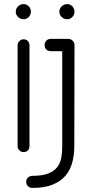

<svg xmlns="http://www.w3.org/2000/svg" viewBox="-20 -743 451 938"><path d="M66 -522Q66 -533 74.5 -542Q83 -551 95 -551Q109 -551 116.5 -542Q124 -533 124 -522V-29Q124 -17 116.5 -8.5Q109 0 95 0Q83 0 74.5 -8.5Q66 -17 66 -29ZM343 -28Q343 12 333.5 49Q324 86 301 114Q278 142 238.5 158.5Q199 175 139 175Q125 175 116.5 166.5Q108 158 108 146Q108 133 116.5 124.5Q125 116 139 116Q187 116 216 104.5Q245 93 260 73Q275 53 279.5 27Q284 1 284 -28V-493H228Q214 -493 206 -501.5Q198 -510 198 -524Q198 -535 206 -544Q214 -553 228 -553H314Q326 -553 335 -544Q344 -535 344 -524ZM281.5 -660Q270 -671 270 -686Q270 -701 281.5 -712Q293 -723 308 -723Q323 -723 333.5 -712Q344 -701 344 -686Q344 -671 333.5 -660Q323 -649 308 -649Q293 -649 281.5 -660ZM68.5 -660Q57 -671 57 -686Q57 -701 68.5 -712Q80 -723 95 -723Q110 -723 120.5 -712Q131 -701 131 -686Q131 -671 120.5 -660Q110 -649 95 -649Q80 -649 68.5 -660Z"/></svg>

Font: VDS
Style: Thin
Weight: 100
Width: 0
Designer: artmaker
Foundry: artmaker
Version: Version 1.000 2012 initial release